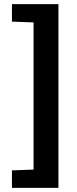

<svg xmlns="http://www.w3.org/2000/svg" viewBox="-20 -763 372 933"><path d="M38 150V65L143 61V-654L38 -658V-743H264V150Z"/></svg>

Font: Saira Semi Condensed SemiBold
Style: Regular
Weight: 600
Width: 4
Designer: Hector Gatti with collaboration of the Omnibus-Type team
Foundry: Omnibus-Type
Version: Version 1.001; ttfautohint (v1.8)